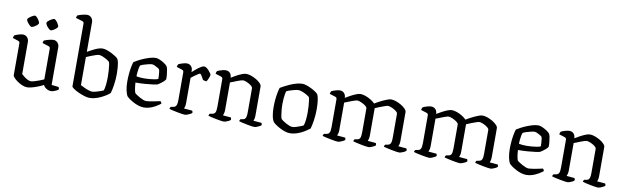

<svg xmlns="http://www.w3.org/2000/svg" viewBox="-47 -1341 6130 1886"><g transform="rotate(10 3018.0 -398.0)"><path d="M246 4Q223 4 197 -7Q171 -18 148 -34Q125 -50 111 -65.5Q97 -81 97 -90V-407Q97 -416 93.5 -422Q90 -428 80 -431L25 -449Q27 -460 29.5 -467Q32 -474 35 -477Q50 -485 76 -492.5Q102 -500 116 -500Q143 -500 160 -481.5Q177 -463 177 -436V-116Q187 -106 203.5 -93Q220 -80 238.5 -70.5Q257 -61 271 -61Q284 -61 307.5 -67.5Q331 -74 356 -84Q381 -94 400 -102V-407Q400 -416 396 -422.5Q392 -429 383 -431L321 -451Q322 -461 324.5 -467.5Q327 -474 329 -477Q340 -482 357.5 -487.5Q375 -493 392.5 -496.5Q410 -500 420 -500Q446 -500 463 -481.5Q480 -463 480 -436V-61L551 -53Q553 -50 555.5 -44Q558 -38 558 -31Q552 -23 538 -16Q524 -9 509 -4.5Q494 0 484 0Q459 0 436.5 -14.5Q414 -29 407 -48Q385 -36 355 -24Q325 -12 295.5 -4Q266 4 246 4ZM377 -588Q371 -588 362 -595.5Q353 -603 344 -613.5Q335 -624 329.5 -635Q324 -646 324 -652Q324 -660 332 -668Q340 -676 351.5 -684Q363 -692 374.5 -697.5Q386 -703 392 -703Q400 -703 408.5 -695.5Q417 -688 425 -676.5Q433 -665 438.5 -654Q444 -643 444 -636Q444 -629 431.5 -617.5Q419 -606 403.5 -597Q388 -588 377 -588ZM186 -588Q180 -588 171 -595.5Q162 -603 153 -613.5Q144 -624 138 -634.5Q132 -645 132 -652Q132 -660 140.5 -668Q149 -676 160.5 -684Q172 -692 184 -697.5Q196 -703 202 -703Q208 -703 216.5 -695.5Q225 -688 233.5 -677Q242 -666 247.5 -654.5Q253 -643 253 -636Q253 -629 240.5 -617.5Q228 -606 212 -597Q196 -588 186 -588Z M868 0Q846 0 815 -9.5Q784 -19 754 -33Q724 -47 704 -61Q684 -75 684 -83V-707Q684 -715 681 -721.5Q678 -728 667 -731L601 -751Q603 -760 605.5 -767Q608 -774 610 -777Q620 -782 638.5 -787.5Q657 -793 675.5 -796.5Q694 -800 703 -800Q730 -800 747 -781.5Q764 -763 764 -736V-441Q782 -451 801.5 -461.5Q821 -472 840.5 -481Q860 -490 878.5 -495Q897 -500 913 -500Q930 -500 953.5 -492.5Q977 -485 1001 -473Q1025 -461 1044 -448.5Q1063 -436 1070 -427Q1079 -413 1083.5 -387.5Q1088 -362 1090 -332.5Q1092 -303 1092 -278Q1092 -222 1084 -169Q1076 -116 1066 -84Q1054 -72 1032.5 -58Q1011 -44 983.5 -30.5Q956 -17 926.5 -8.5Q897 0 868 0ZM883 -65Q897 -65 920.5 -71.5Q944 -78 965.5 -85.5Q987 -93 994 -97Q1002 -117 1006 -155Q1010 -193 1010 -230Q1010 -264 1008 -295.5Q1006 -327 1002.5 -350Q999 -373 995 -381Q990 -388 970.5 -400Q951 -412 928 -422Q905 -432 888 -432Q878 -432 855 -424.5Q832 -417 807 -407Q782 -397 764 -389V-109Q781 -100 803 -89.5Q825 -79 846.5 -72Q868 -65 883 -65Z M1409 0Q1382 0 1353.5 -9.5Q1325 -19 1300 -33Q1275 -47 1258 -59.5Q1241 -72 1236 -78Q1222 -98 1214 -138Q1206 -178 1206 -222Q1206 -263 1209.5 -301Q1213 -339 1219 -370Q1225 -401 1232 -421Q1246 -430 1270.5 -443.5Q1295 -457 1325 -469.5Q1355 -482 1386 -491Q1417 -500 1444 -500Q1460 -500 1484 -489.5Q1508 -479 1529.5 -464.5Q1551 -450 1559 -439Q1566 -430 1570.5 -406.5Q1575 -383 1577.5 -356Q1580 -329 1579 -310Q1570 -296 1555.5 -283.5Q1541 -271 1526.5 -261Q1512 -251 1503 -246Q1493 -243 1461 -238.5Q1429 -234 1383.5 -230.5Q1338 -227 1287 -227Q1289 -192 1294 -162.5Q1299 -133 1305 -123Q1310 -118 1324.5 -108.5Q1339 -99 1357 -89Q1375 -79 1392 -72.5Q1409 -66 1421 -66Q1433 -66 1453 -69Q1473 -72 1494.5 -76Q1516 -80 1534 -84Q1552 -88 1561 -90Q1565 -87 1569 -80Q1573 -73 1573 -66Q1552 -50 1525.5 -34.5Q1499 -19 1469.5 -9.5Q1440 0 1409 0ZM1363 -282Q1389 -282 1416.5 -284.5Q1444 -287 1467 -291Q1490 -295 1502 -301Q1503 -314 1501.5 -333.5Q1500 -353 1498 -370Q1496 -387 1492 -395Q1490 -399 1475.5 -408Q1461 -417 1444.5 -424.5Q1428 -432 1417 -432Q1406 -432 1382 -426.5Q1358 -421 1335 -413.5Q1312 -406 1302 -399Q1297 -386 1293.5 -366.5Q1290 -347 1288 -326.5Q1286 -306 1286 -289Q1298 -286 1319.5 -284Q1341 -282 1363 -282Z M1818 0Q1811 0 1790 -3Q1769 -6 1743.5 -11Q1718 -16 1695.5 -21Q1673 -26 1661 -30Q1661 -37 1664 -43Q1667 -49 1670 -52L1697 -57Q1708 -59 1716 -66Q1724 -73 1728 -89Q1732 -105 1732 -132V-407Q1732 -416 1728.5 -422Q1725 -428 1715 -431L1660 -449Q1662 -460 1664.5 -467Q1667 -474 1670 -477Q1685 -485 1711 -492.5Q1737 -500 1751 -500Q1778 -500 1794.5 -482.5Q1811 -465 1811 -437V-423Q1820 -431 1835 -444.5Q1850 -458 1866.5 -470.5Q1883 -483 1898.5 -491.5Q1914 -500 1925 -500Q1936 -500 1949 -491Q1962 -482 1973.5 -469Q1985 -456 1992.5 -444.5Q2000 -433 2000 -428Q2000 -423 1996 -410.5Q1992 -398 1985.5 -384Q1979 -370 1971 -360Q1961 -360 1951 -363Q1941 -366 1936 -367Q1930 -379 1922.5 -392Q1915 -405 1908.5 -414Q1902 -423 1897 -423Q1892 -423 1880 -415.5Q1868 -408 1854 -398Q1840 -388 1828 -379Q1816 -370 1812 -366V-115Q1812 -94 1808 -79.5Q1804 -65 1801 -59L1883 -52Q1885 -50 1887.5 -44.5Q1890 -39 1890 -31Q1884 -24 1870.5 -17Q1857 -10 1842.5 -5Q1828 0 1818 0Z M2205 0Q2198 0 2177.5 -3Q2157 -6 2131.5 -11Q2106 -16 2084 -21Q2062 -26 2050 -30Q2050 -37 2053.5 -43.5Q2057 -50 2059 -52L2086 -57Q2102 -59 2111.5 -73.5Q2121 -88 2121 -132V-407Q2121 -415 2117.5 -421.5Q2114 -428 2104 -431L2047 -449Q2049 -461 2051 -466.5Q2053 -472 2057 -477Q2072 -485 2098 -492.5Q2124 -500 2138 -500Q2167 -500 2183 -482.5Q2199 -465 2199 -436Q2222 -450 2248.5 -464.5Q2275 -479 2301 -489.5Q2327 -500 2346 -500Q2368 -500 2395 -490.5Q2422 -481 2447 -466Q2472 -451 2488 -434Q2504 -417 2504 -402V-115Q2504 -94 2500.5 -79.5Q2497 -65 2493 -59L2574 -52Q2577 -48 2579 -42.5Q2581 -37 2581 -31Q2575 -24 2562 -17Q2549 -10 2534.5 -5Q2520 0 2510 0Q2502 0 2481.5 -3Q2461 -6 2436.5 -11Q2412 -16 2390 -21Q2368 -26 2357 -30Q2357 -38 2360 -43.5Q2363 -49 2366 -52L2391 -56Q2402 -58 2409 -64.5Q2416 -71 2420 -87Q2424 -103 2424 -132V-371Q2424 -381 2412.5 -391.5Q2401 -402 2384 -411.5Q2367 -421 2350.5 -426.5Q2334 -432 2325 -432Q2318 -432 2301.5 -427Q2285 -422 2265 -414Q2245 -406 2227.5 -399Q2210 -392 2201 -389V-116Q2201 -96 2197 -81Q2193 -66 2189 -59L2269 -52Q2271 -48 2273 -42.5Q2275 -37 2275 -31Q2270 -23 2256.5 -16Q2243 -9 2229 -4.5Q2215 0 2205 0Z M2866 0Q2841 0 2814 -9.5Q2787 -19 2762.5 -32Q2738 -45 2720 -58Q2702 -71 2695 -79Q2680 -98 2672.5 -138.5Q2665 -179 2665 -223Q2665 -264 2668.5 -301Q2672 -338 2678 -369Q2684 -400 2691 -421Q2706 -430 2731 -443.5Q2756 -457 2786 -470Q2816 -483 2847.5 -491.5Q2879 -500 2906 -500Q2924 -500 2947.5 -492Q2971 -484 2995 -472Q3019 -460 3038 -447.5Q3057 -435 3064 -425Q3072 -412 3077 -386.5Q3082 -361 3084 -332Q3086 -303 3086 -278Q3086 -221 3078 -167.5Q3070 -114 3060 -81Q3047 -71 3026.5 -57Q3006 -43 2980 -30Q2954 -17 2925 -8.5Q2896 0 2866 0ZM2880 -65Q2894 -65 2917 -72Q2940 -79 2960.5 -87Q2981 -95 2988 -100Q2996 -120 3000 -157Q3004 -194 3004 -229Q3004 -261 3002 -293Q3000 -325 2996.5 -349.5Q2993 -374 2989 -382Q2984 -388 2964 -400Q2944 -412 2920 -422Q2896 -432 2877 -432Q2864 -432 2840.5 -426.5Q2817 -421 2794.5 -413.5Q2772 -406 2761 -400Q2756 -389 2752.5 -367.5Q2749 -346 2747 -321.5Q2745 -297 2745 -274Q2745 -239 2748 -207.5Q2751 -176 2755 -153.5Q2759 -131 2764 -123Q2769 -118 2782.5 -108Q2796 -98 2813.5 -88.5Q2831 -79 2849 -72Q2867 -65 2880 -65Z M3344 0Q3337 0 3316.5 -3Q3296 -6 3270.5 -11Q3245 -16 3223 -21Q3201 -26 3189 -30Q3189 -37 3192.5 -43.5Q3196 -50 3198 -52L3225 -57Q3241 -59 3250.5 -73.5Q3260 -88 3260 -132V-407Q3260 -415 3256.5 -421.5Q3253 -428 3243 -431L3186 -449Q3188 -461 3190 -466.5Q3192 -472 3196 -477Q3211 -485 3237 -492.5Q3263 -500 3277 -500Q3305 -500 3321.5 -482.5Q3338 -465 3338 -436Q3361 -450 3388 -464.5Q3415 -479 3441 -489.5Q3467 -500 3485 -500Q3507 -500 3535.5 -490Q3564 -480 3589.5 -464Q3615 -448 3631 -431Q3647 -441 3669 -453Q3691 -465 3714 -475.5Q3737 -486 3757 -493Q3777 -500 3791 -500Q3813 -500 3840 -490.5Q3867 -481 3892 -466Q3917 -451 3933.5 -434Q3950 -417 3950 -402V-115Q3950 -93 3946 -78.5Q3942 -64 3939 -59L4020 -52Q4022 -50 4024 -44.5Q4026 -39 4026 -31Q4021 -24 4008 -17Q3995 -10 3980 -5Q3965 0 3956 0Q3948 0 3927.5 -3Q3907 -6 3881.5 -11Q3856 -16 3834 -21Q3812 -26 3800 -30Q3800 -38 3803 -43.5Q3806 -49 3809 -52L3836 -57Q3846 -59 3854 -65.5Q3862 -72 3866 -88Q3870 -104 3870 -132V-371Q3870 -381 3858.5 -391.5Q3847 -402 3830 -411.5Q3813 -421 3796.5 -426.5Q3780 -432 3771 -432Q3762 -432 3737.5 -423.5Q3713 -415 3686.5 -404.5Q3660 -394 3645 -387V-116Q3645 -94 3641 -79.5Q3637 -65 3634 -59L3715 -52Q3717 -49 3719 -43.5Q3721 -38 3721 -31Q3716 -24 3702.5 -17Q3689 -10 3674.5 -5Q3660 0 3650 0Q3642 0 3621.5 -3Q3601 -6 3576 -11Q3551 -16 3529 -21Q3507 -26 3495 -30Q3495 -37 3498 -43Q3501 -49 3504 -52L3531 -57Q3548 -59 3556.5 -74.5Q3565 -90 3565 -132V-371Q3565 -381 3553 -391.5Q3541 -402 3523.5 -411.5Q3506 -421 3489.5 -426.5Q3473 -432 3464 -432Q3457 -432 3440.5 -427Q3424 -422 3404 -414Q3384 -406 3366.5 -399Q3349 -392 3340 -389V-116Q3340 -96 3336 -81Q3332 -66 3328 -59L3409 -52Q3411 -49 3413 -44Q3415 -39 3415 -31Q3410 -24 3396.5 -17Q3383 -10 3368.5 -5Q3354 0 3344 0Z M4255 0Q4248 0 4227.5 -3Q4207 -6 4181.5 -11Q4156 -16 4134 -21Q4112 -26 4100 -30Q4100 -37 4103.5 -43.5Q4107 -50 4109 -52L4136 -57Q4152 -59 4161.5 -73.5Q4171 -88 4171 -132V-407Q4171 -415 4167.5 -421.5Q4164 -428 4154 -431L4097 -449Q4099 -461 4101 -466.5Q4103 -472 4107 -477Q4122 -485 4148 -492.5Q4174 -500 4188 -500Q4216 -500 4232.5 -482.5Q4249 -465 4249 -436Q4272 -450 4299 -464.5Q4326 -479 4352 -489.5Q4378 -500 4396 -500Q4418 -500 4446.5 -490Q4475 -480 4500.5 -464Q4526 -448 4542 -431Q4558 -441 4580 -453Q4602 -465 4625 -475.5Q4648 -486 4668 -493Q4688 -500 4702 -500Q4724 -500 4751 -490.5Q4778 -481 4803 -466Q4828 -451 4844.5 -434Q4861 -417 4861 -402V-115Q4861 -93 4857 -78.5Q4853 -64 4850 -59L4931 -52Q4933 -50 4935 -44.5Q4937 -39 4937 -31Q4932 -24 4919 -17Q4906 -10 4891 -5Q4876 0 4867 0Q4859 0 4838.5 -3Q4818 -6 4792.5 -11Q4767 -16 4745 -21Q4723 -26 4711 -30Q4711 -38 4714 -43.5Q4717 -49 4720 -52L4747 -57Q4757 -59 4765 -65.5Q4773 -72 4777 -88Q4781 -104 4781 -132V-371Q4781 -381 4769.5 -391.5Q4758 -402 4741 -411.5Q4724 -421 4707.5 -426.5Q4691 -432 4682 -432Q4673 -432 4648.5 -423.5Q4624 -415 4597.5 -404.5Q4571 -394 4556 -387V-116Q4556 -94 4552 -79.5Q4548 -65 4545 -59L4626 -52Q4628 -49 4630 -43.5Q4632 -38 4632 -31Q4627 -24 4613.5 -17Q4600 -10 4585.5 -5Q4571 0 4561 0Q4553 0 4532.5 -3Q4512 -6 4487 -11Q4462 -16 4440 -21Q4418 -26 4406 -30Q4406 -37 4409 -43Q4412 -49 4415 -52L4442 -57Q4459 -59 4467.5 -74.5Q4476 -90 4476 -132V-371Q4476 -381 4464 -391.5Q4452 -402 4434.5 -411.5Q4417 -421 4400.5 -426.5Q4384 -432 4375 -432Q4368 -432 4351.5 -427Q4335 -422 4315 -414Q4295 -406 4277.5 -399Q4260 -392 4251 -389V-116Q4251 -96 4247 -81Q4243 -66 4239 -59L4320 -52Q4322 -49 4324 -44Q4326 -39 4326 -31Q4321 -24 4307.5 -17Q4294 -10 4279.5 -5Q4265 0 4255 0Z M5224 0Q5197 0 5168.5 -9.5Q5140 -19 5115 -33Q5090 -47 5073 -59.5Q5056 -72 5051 -78Q5037 -98 5029 -138Q5021 -178 5021 -222Q5021 -263 5024.5 -301Q5028 -339 5034 -370Q5040 -401 5047 -421Q5061 -430 5085.5 -443.5Q5110 -457 5140 -469.5Q5170 -482 5201 -491Q5232 -500 5259 -500Q5275 -500 5299 -489.5Q5323 -479 5344.5 -464.5Q5366 -450 5374 -439Q5381 -430 5385.5 -406.5Q5390 -383 5392.5 -356Q5395 -329 5394 -310Q5385 -296 5370.5 -283.5Q5356 -271 5341.5 -261Q5327 -251 5318 -246Q5308 -243 5276 -238.5Q5244 -234 5198.5 -230.5Q5153 -227 5102 -227Q5104 -192 5109 -162.5Q5114 -133 5120 -123Q5125 -118 5139.5 -108.5Q5154 -99 5172 -89Q5190 -79 5207 -72.5Q5224 -66 5236 -66Q5248 -66 5268 -69Q5288 -72 5309.5 -76Q5331 -80 5349 -84Q5367 -88 5376 -90Q5380 -87 5384 -80Q5388 -73 5388 -66Q5367 -50 5340.5 -34.5Q5314 -19 5284.5 -9.5Q5255 0 5224 0ZM5178 -282Q5204 -282 5231.5 -284.5Q5259 -287 5282 -291Q5305 -295 5317 -301Q5318 -314 5316.5 -333.5Q5315 -353 5313 -370Q5311 -387 5307 -395Q5305 -399 5290.5 -408Q5276 -417 5259.5 -424.5Q5243 -432 5232 -432Q5221 -432 5197 -426.5Q5173 -421 5150 -413.5Q5127 -406 5117 -399Q5112 -386 5108.5 -366.5Q5105 -347 5103 -326.5Q5101 -306 5101 -289Q5113 -286 5134.5 -284Q5156 -282 5178 -282Z M5633 0Q5626 0 5605.5 -3Q5585 -6 5559.5 -11Q5534 -16 5512 -21Q5490 -26 5478 -30Q5478 -37 5481.5 -43.5Q5485 -50 5487 -52L5514 -57Q5530 -59 5539.5 -73.5Q5549 -88 5549 -132V-407Q5549 -415 5545.5 -421.5Q5542 -428 5532 -431L5475 -449Q5477 -461 5479 -466.5Q5481 -472 5485 -477Q5500 -485 5526 -492.5Q5552 -500 5566 -500Q5595 -500 5611 -482.5Q5627 -465 5627 -436Q5650 -450 5676.5 -464.5Q5703 -479 5729 -489.5Q5755 -500 5774 -500Q5796 -500 5823 -490.5Q5850 -481 5875 -466Q5900 -451 5916 -434Q5932 -417 5932 -402V-115Q5932 -94 5928.5 -79.5Q5925 -65 5921 -59L6002 -52Q6005 -48 6007 -42.5Q6009 -37 6009 -31Q6003 -24 5990 -17Q5977 -10 5962.5 -5Q5948 0 5938 0Q5930 0 5909.5 -3Q5889 -6 5864.5 -11Q5840 -16 5818 -21Q5796 -26 5785 -30Q5785 -38 5788 -43.5Q5791 -49 5794 -52L5819 -56Q5830 -58 5837 -64.5Q5844 -71 5848 -87Q5852 -103 5852 -132V-371Q5852 -381 5840.5 -391.5Q5829 -402 5812 -411.5Q5795 -421 5778.5 -426.5Q5762 -432 5753 -432Q5746 -432 5729.5 -427Q5713 -422 5693 -414Q5673 -406 5655.5 -399Q5638 -392 5629 -389V-116Q5629 -96 5625 -81Q5621 -66 5617 -59L5697 -52Q5699 -48 5701 -42.5Q5703 -37 5703 -31Q5698 -23 5684.5 -16Q5671 -9 5657 -4.5Q5643 0 5633 0Z"/></g></svg>

Font: Texturina 12pt Light
Style: Regular
Weight: 300
Designer: Guillermo Torres Carreño
Foundry: Omnibus-Type
Version: Version 1.002